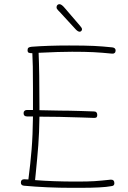

<svg xmlns="http://www.w3.org/2000/svg" viewBox="-20 -914 614 920"><path d="M325 -666Q265 -666 165 -661Q169 -570 169 -406V-386Q233 -384 267 -384Q310 -384 372 -382L430 -380Q446 -380 446 -363Q446 -356 443 -352.5Q440 -349 431 -349L374 -351L264 -354Q231 -355 169 -355Q168 -277 163.5 -218Q159 -159 151 -80L148 -51Q234 -44 346 -44Q403 -44 433 -46Q463 -48 509 -53H513Q528 -53 528 -36Q528 -30 525 -26.5Q522 -23 513 -22Q472 -14 362 -14H324Q206 -14 96 -24Q80 -25 80 -39Q80 -55 96 -55L116 -54Q126 -131 131.5 -198.5Q137 -266 138 -356H110Q93 -356 93 -372Q93 -379 97.5 -383Q102 -387 109 -387H138V-406V-492Q138 -614 135 -659Q121 -659 116.5 -662Q112 -665 112 -673Q112 -682 116.5 -685.5Q121 -689 132 -690Q210 -696 311 -696Q388 -696 429.5 -694Q471 -692 518 -687Q534 -685 534 -672Q534 -664 529 -660Q524 -656 517 -657Q467 -662 428 -664Q389 -666 325 -666ZM344 -772 265 -858Q264 -859 259.5 -863.5Q255 -868 253 -871.5Q251 -875 251 -879Q251 -886 255 -890Q259 -894 265 -894Q275 -894 290 -876L363 -791Q373 -780 373 -774Q373 -769 369.5 -765.5Q366 -762 362 -762Q354 -762 344 -772Z"/></svg>

Font: Mali ExtraLight
Style: Regular
Weight: 275
Version: Version 1.000; ttfautohint (v1.6)